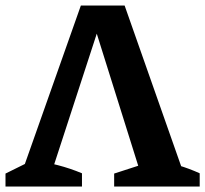

<svg xmlns="http://www.w3.org/2000/svg" viewBox="-25 -678 746 698"><path d="M40 -10 269 -658H428L656 -10H498L316 -590H338L149 -10ZM-5 0V-47L94 -96Q141 -89 185.5 -77.5Q230 -66 273 -48V0ZM390 0V-47L541 -96Q626 -82 701 -48V0Z"/></svg>

Font: Piazzolla 24pt
Style: Bold
Weight: 700
Designer: Juan Pablo del Peral
Foundry: Huerta Tipografica
Version: Version 2.005